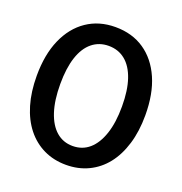

<svg xmlns="http://www.w3.org/2000/svg" viewBox="-132 -845 919 970"><g transform="rotate(20 327.0 -360.0)"><path d="M327 10Q261 10 207 -16Q153 -42 114.5 -90.5Q76 -139 55.5 -208Q35 -277 35 -363Q35 -477 71 -559Q107 -641 172.5 -685.5Q238 -730 326 -730Q416 -730 481.5 -685.5Q547 -641 583 -559Q619 -477 619 -362Q619 -276 598 -207Q577 -138 539 -90Q501 -42 447 -16Q393 10 327 10ZM326 -91Q378 -91 415 -123Q452 -155 472.5 -216Q493 -277 493 -364Q493 -450 473 -509Q453 -568 415.5 -598.5Q378 -629 326 -629Q275 -629 237.5 -598.5Q200 -568 180.5 -509Q161 -450 161 -364Q161 -277 181 -216Q201 -155 238 -123Q275 -91 326 -91Z"/></g></svg>

Font: Instrument Sans SemiCondensed SemiBold
Style: Regular
Weight: 600
Width: 4
Designer: Rodrigo Fuenzalida
Foundry: fragTYPE
Version: Version 1.000;gftools[0.9.28]